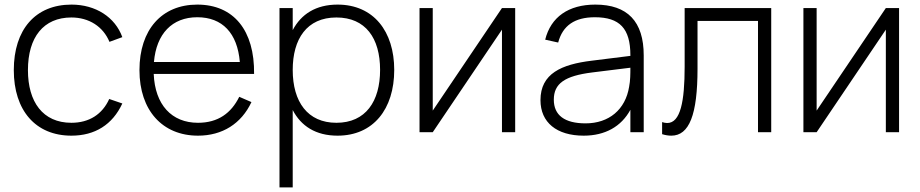

<svg xmlns="http://www.w3.org/2000/svg" viewBox="-20 -575 4000 835"><path d="M290.5 15C393 15 469.5 -33 512 -125L455 -144.5C425 -78 368 -41 290.5 -41C166 -41 101.5 -132 101.5 -270C101.5 -413.5 169.5 -499 290.5 -499C367 -499 428.5 -459.5 456 -393L512 -413.5C480.5 -500.5 396 -555 291 -555C134 -555 40 -446.5 40 -270C40 -95 134.5 15 290.5 15Z M841 -41C726.5 -41 654 -119.5 648.5 -253.5H1085C1087.5 -442.5 996.5 -555 838 -555C683.5 -555 586.5 -446 586.5 -270C586.5 -95 686.5 15 841 15C947 15 1029.5 -37 1073.5 -131L1020.5 -154C985.5 -83 928.5 -41 841 -41ZM649.5 -305.5C660 -428 728.5 -500 838 -500C947 -500 1012.5 -431 1023 -305.5Z M1253 240V-96.5C1289 -27 1353 15 1448 15C1603.5 15 1694.5 -100.5 1694.5 -271C1694.5 -438 1605 -555 1448 -555C1354 -555 1289.5 -513.5 1253 -444V-540H1195.5V240ZM1443 -41C1318 -41 1253 -132 1253 -271C1253 -405 1314 -499 1443 -499C1569.5 -499 1633 -409.5 1633 -271C1633 -134.5 1570.5 -41 1443 -41Z M2163 -540 1862 -94V-540H1804.5V0H1862L2163 -446V0H2220.5V-540Z M2569 -555C2452.5 -555 2375.5 -501 2351 -402.5L2407.5 -390C2427 -464 2479.5 -500 2567 -500C2675 -500 2721.5 -451 2721.5 -335V-332L2553 -311C2422.5 -295 2330.5 -255.5 2330.5 -139.5C2330.5 -42.5 2401 15 2518.5 15C2611.5 15 2682 -24.5 2721.5 -97.5V0H2779.5V-334C2779.5 -481.5 2709 -555 2569 -555ZM2721.5 -280.5C2721.5 -257 2721.5 -224 2716 -197.5C2700 -99 2629 -38.5 2526.5 -38.5C2435.5 -38.5 2388.5 -74 2388.5 -141.5C2388.5 -211.5 2435.5 -245 2556 -260Z M2859.5 8.5C2874 13 2887 15 2899.5 15C2977.5 15 3013.5 -76 3013.5 -276.5V-484H3276.5V0H3334V-540H2957.5V-285C2957.5 -134.5 2939.5 -40 2881.5 -40C2874.5 -40 2867.5 -41.5 2859.5 -44Z M3832.5 -540 3531.5 -94V-540H3474V0H3531.5L3832.5 -446V0H3890V-540Z"/></svg>

Font: Vela Sans Light
Style: Regular
Weight: 300
Designer: Principal design: Mikhail Sharanda - project Manrope.
Design modification: Ravid Balaliev
Foundry: Mikhail Sharanda
Version: Version 1.001